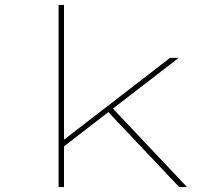

<svg xmlns="http://www.w3.org/2000/svg" viewBox="-20 -760 904 780"><path d="M229 -157V-184L671 -525H706ZM218 0V-740H240V0ZM708 0 414 -311 432 -326 740 0Z"/></svg>

Font: Lexend Zetta Thin
Style: Regular
Weight: 250
Version: Version 1.007